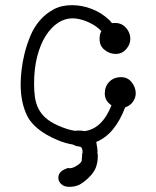

<svg xmlns="http://www.w3.org/2000/svg" viewBox="-20 -545 606 744"><path d="M506 -183Q506 -166 495 -150.5Q484 -135 465 -129Q425 -24 353 5Q355 16 356.5 26Q358 36 358 45L357 44Q358 49 358.5 53Q359 57 359 59Q359 84 351.5 104Q344 124 323 144Q302 164 286 171.5Q270 179 247 179Q229 179 217.5 168.5Q206 158 206 144Q206 117 244 106Q256 110 276 98Q296 86 297 76Q297 74 297 70Q297 66 298 61Q298 50 299 49Q299 48 299.5 47Q300 46 300 45Q300 25 289 23Q274 22 262 15Q236 11 209.5 0.5Q183 -10 159 -24Q135 -38 116 -56Q97 -74 87 -93Q60 -145 60 -219Q60 -242 63.5 -273.5Q67 -305 75.5 -339Q84 -373 98 -406.5Q112 -440 134.5 -466Q157 -492 187.5 -508.5Q218 -525 259 -525Q298 -525 336.5 -510Q375 -495 405 -466L414 -455Q415 -456 426 -456Q452 -456 468.5 -437Q485 -418 485 -395Q485 -373 469 -354.5Q453 -336 428 -336Q405 -336 385.5 -351.5Q366 -367 366 -392V-396Q366 -414 373 -424Q353 -446 320.5 -460Q288 -474 261 -474Q232 -474 205.5 -457Q179 -440 158 -407.5Q137 -375 124.5 -327.5Q112 -280 112 -220Q112 -191 115.5 -167.5Q119 -144 129 -124Q139 -104 157 -88Q175 -72 204 -59Q242 -42 271 -38Q276 -39 280 -39Q284 -39 289 -39Q294 -39 298.5 -38.5Q303 -38 308 -37Q376 -46 412 -137Q386 -154 386 -183Q386 -210 403.5 -228Q421 -246 449 -246Q475 -246 490.5 -226Q506 -206 506 -183Z"/></svg>

Font: Nelagoney
Style: Regular
Weight: 400
Designer: Kanati
Foundry: Kanati and Michael Everson
Version: Version 2.000